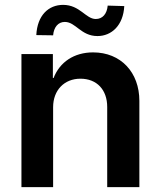

<svg xmlns="http://www.w3.org/2000/svg" viewBox="-20 -768 658 788"><path d="M198 -328C198 -398 244 -445 310 -445C378 -445 420 -399 420 -329V0H552V-354C552 -471 476 -553 362 -553C284 -553 225 -513 200 -448H197V-546H68V0H198ZM129 -624 198 -623C201 -657 219 -678 246 -678C291 -678 312 -620 380 -620C438 -620 486 -664 490 -743L422 -745C419 -711 401 -690 373 -690C332 -690 308 -748 239 -748C179 -748 133 -705 129 -624Z"/></svg>

Font: Wafeq Semi Bold
Style: Regular
Weight: 600
Designer: Rasmus Andersson & Azza Alameddine
Foundry: Google & TypeTogether
Version: Version 3.000;January 28, 2025;FontCreator 15.0.0.3014 64-bi